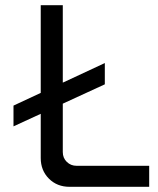

<svg xmlns="http://www.w3.org/2000/svg" viewBox="-20 -720 608 740"><path d="M32 -233V-313L384 -477V-395ZM248 0Q200 0 168.5 -31.5Q137 -63 137 -111V-700H222V-134Q222 -111 237.5 -96Q253 -81 275 -81H555V0Z"/></svg>

Font: SUSE
Style: Regular
Weight: 400
Designer: Rene Bieder
Foundry: SUSE
Version: Version 1.000